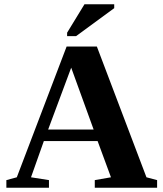

<svg xmlns="http://www.w3.org/2000/svg" viewBox="-20 -878 762 898"><path d="M209 -35.6V0H9.8V-35.6L58.6 -48.8L291.5 -660.2H433.1L665 -48.8L714.8 -35.6V0H423.3V-35.6L499 -48.8L436.5 -218.3H185.1L125 -48.8ZM313 -561.5 205.1 -272H418ZM293.9 -709V-725.1L375 -857.9H514.2V-839.8L335.9 -709Z"/></svg>

Font: Tinos
Style: Bold
Weight: 700
Designer: Steve Matteson
Foundry: Monotype Imaging Inc.
Version: Version 1.23